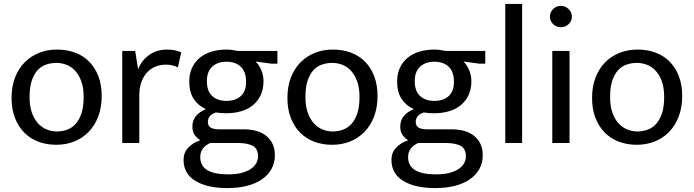

<svg xmlns="http://www.w3.org/2000/svg" viewBox="-20 -730 3541 980"><path d="M499 -240Q499 -181 481 -134.5Q463 -88 431.5 -56Q400 -24 358 -7.5Q316 9 267 9Q218 9 176.5 -6.5Q135 -22 104.5 -52.5Q74 -83 56.5 -127.5Q39 -172 39 -230Q39 -289 57 -335Q75 -381 106.5 -412.5Q138 -444 180 -460.5Q222 -477 271 -477Q320 -477 361.5 -462Q403 -447 433.5 -417Q464 -387 481.5 -342.5Q499 -298 499 -240ZM407 -235Q407 -282 395 -315Q383 -348 363.5 -369Q344 -390 319 -399.5Q294 -409 268 -409Q242 -409 217 -401Q192 -393 173 -373Q154 -353 142.5 -319.5Q131 -286 131 -235Q131 -188 143 -154.5Q155 -121 174.5 -100Q194 -79 219 -69Q244 -59 270 -59Q296 -59 321 -67.5Q346 -76 365 -96.5Q384 -117 395.5 -150.5Q407 -184 407 -235Z M604 0V-470H670L685 -376Q702 -421 741 -449Q780 -477 831 -477Q857 -477 874 -473Q891 -469 905 -463L888 -386Q876 -392 861.5 -396Q847 -400 827 -400Q798 -400 773.5 -390Q749 -380 730.5 -360Q712 -340 701.5 -310.5Q691 -281 691 -243V0Z M946 -314Q946 -353 960 -383.5Q974 -414 999.5 -435Q1025 -456 1060 -466.5Q1095 -477 1136 -477Q1151 -477 1165 -475Q1179 -473 1193 -470H1396V-405H1365L1285 -416Q1304 -396 1314.5 -370Q1325 -344 1325 -315Q1325 -276 1311 -245.5Q1297 -215 1272 -194Q1247 -173 1212 -162.5Q1177 -152 1136 -152Q1105 -152 1082 -156Q1059 -148 1050 -135.5Q1041 -123 1041 -109Q1041 -86 1056.5 -78Q1072 -70 1098 -70H1222Q1300 -70 1341.5 -34.5Q1383 1 1383 62Q1383 101 1366 132Q1349 163 1317.5 185Q1286 207 1241 218.5Q1196 230 1140 230Q1038 230 977.5 193.5Q917 157 917 86Q917 49 940.5 24Q964 -1 1002 -14Q982 -28 972 -43.5Q962 -59 962 -85Q962 -116 980.5 -138Q999 -160 1031 -173Q991 -191 968.5 -225.5Q946 -260 946 -314ZM1053 0Q1002 23 1002 72Q1002 160 1144 160Q1186 160 1215 152Q1244 144 1262 131Q1280 118 1288.5 102Q1297 86 1297 69Q1297 27 1268.5 13.5Q1240 0 1197 0ZM1236 -312Q1236 -365 1208.5 -390Q1181 -415 1136 -415Q1091 -415 1063.5 -390Q1036 -365 1036 -316Q1036 -264 1063.5 -239.5Q1091 -215 1136 -215Q1181 -215 1208.5 -239Q1236 -263 1236 -312Z M1907 -240Q1907 -181 1889 -134.5Q1871 -88 1839.5 -56Q1808 -24 1766 -7.5Q1724 9 1675 9Q1626 9 1584.5 -6.5Q1543 -22 1512.5 -52.5Q1482 -83 1464.5 -127.5Q1447 -172 1447 -230Q1447 -289 1465 -335Q1483 -381 1514.5 -412.5Q1546 -444 1588 -460.5Q1630 -477 1679 -477Q1728 -477 1769.5 -462Q1811 -447 1841.5 -417Q1872 -387 1889.5 -342.5Q1907 -298 1907 -240ZM1815 -235Q1815 -282 1803 -315Q1791 -348 1771.5 -369Q1752 -390 1727 -399.5Q1702 -409 1676 -409Q1650 -409 1625 -401Q1600 -393 1581 -373Q1562 -353 1550.5 -319.5Q1539 -286 1539 -235Q1539 -188 1551 -154.5Q1563 -121 1582.5 -100Q1602 -79 1627 -69Q1652 -59 1678 -59Q1704 -59 1729 -67.5Q1754 -76 1773 -96.5Q1792 -117 1803.5 -150.5Q1815 -184 1815 -235Z M2007 -314Q2007 -353 2021 -383.5Q2035 -414 2060.5 -435Q2086 -456 2121 -466.5Q2156 -477 2197 -477Q2212 -477 2226 -475Q2240 -473 2254 -470H2457V-405H2426L2346 -416Q2365 -396 2375.5 -370Q2386 -344 2386 -315Q2386 -276 2372 -245.5Q2358 -215 2333 -194Q2308 -173 2273 -162.5Q2238 -152 2197 -152Q2166 -152 2143 -156Q2120 -148 2111 -135.5Q2102 -123 2102 -109Q2102 -86 2117.5 -78Q2133 -70 2159 -70H2283Q2361 -70 2402.5 -34.5Q2444 1 2444 62Q2444 101 2427 132Q2410 163 2378.5 185Q2347 207 2302 218.5Q2257 230 2201 230Q2099 230 2038.5 193.5Q1978 157 1978 86Q1978 49 2001.5 24Q2025 -1 2063 -14Q2043 -28 2033 -43.5Q2023 -59 2023 -85Q2023 -116 2041.5 -138Q2060 -160 2092 -173Q2052 -191 2029.5 -225.5Q2007 -260 2007 -314ZM2114 0Q2063 23 2063 72Q2063 160 2205 160Q2247 160 2276 152Q2305 144 2323 131Q2341 118 2349.5 102Q2358 86 2358 69Q2358 27 2329.5 13.5Q2301 0 2258 0ZM2297 -312Q2297 -365 2269.5 -390Q2242 -415 2197 -415Q2152 -415 2124.5 -390Q2097 -365 2097 -316Q2097 -264 2124.5 -239.5Q2152 -215 2197 -215Q2242 -215 2269.5 -239Q2297 -263 2297 -312Z M2559 0V-710H2645V0Z M2799 0V-470H2887V0ZM2843 -591Q2820 -591 2803.5 -606.5Q2787 -622 2787 -645Q2787 -668 2803.5 -684Q2820 -700 2843 -700Q2865 -700 2882 -684Q2899 -668 2899 -645Q2899 -622 2882 -606.5Q2865 -591 2843 -591Z M3462 -240Q3462 -181 3444 -134.5Q3426 -88 3394.5 -56Q3363 -24 3321 -7.5Q3279 9 3230 9Q3181 9 3139.5 -6.5Q3098 -22 3067.5 -52.5Q3037 -83 3019.5 -127.5Q3002 -172 3002 -230Q3002 -289 3020 -335Q3038 -381 3069.5 -412.5Q3101 -444 3143 -460.5Q3185 -477 3234 -477Q3283 -477 3324.5 -462Q3366 -447 3396.5 -417Q3427 -387 3444.5 -342.5Q3462 -298 3462 -240ZM3370 -235Q3370 -282 3358 -315Q3346 -348 3326.5 -369Q3307 -390 3282 -399.5Q3257 -409 3231 -409Q3205 -409 3180 -401Q3155 -393 3136 -373Q3117 -353 3105.5 -319.5Q3094 -286 3094 -235Q3094 -188 3106 -154.5Q3118 -121 3137.5 -100Q3157 -79 3182 -69Q3207 -59 3233 -59Q3259 -59 3284 -67.5Q3309 -76 3328 -96.5Q3347 -117 3358.5 -150.5Q3370 -184 3370 -235Z"/></svg>

Font: Mukta Vaani
Style: Regular
Weight: 400
Designer: Noopur Datye, Girish Dalvi, Yashodeep Gholap, Pallavi Karambelkar
Foundry: Ek Type
Version: Version 2.538;PS 1.000;hotconv 16.6.51;makeotf.lib2.5.65220;